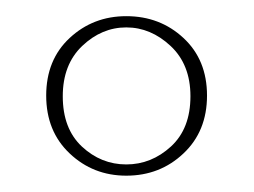

<svg xmlns="http://www.w3.org/2000/svg" viewBox="-20 -681 309 234"><path d="M232.3 -564.5Q232.3 -521 203.6 -494Q175 -466.9 133.9 -466.9Q93.5 -466.9 64.9 -494Q36.3 -521 36.3 -564.5Q36.3 -608.1 64.9 -634.7Q93.5 -661.3 133.9 -661.3Q175 -661.3 203.6 -634.7Q232.3 -608.1 232.3 -564.5ZM56.5 -563.7Q56.5 -524.2 79.8 -502.4Q103.2 -480.6 133.9 -480.6Q164.5 -480.6 188.3 -502.4Q212.1 -524.2 212.1 -563.7Q212.1 -602.4 187.9 -625Q163.7 -647.6 133.9 -647.6Q104 -647.6 80.2 -625Q56.5 -602.4 56.5 -563.7Z"/></svg>

Font: Playfair Display
Style: Regular
Weight: 400
Designer: Claus Eggers Sørensen
Foundry: Claus Eggers Sørensen
Version: Version 1.005; ttfautohint (v1.2) -l 10 -r 42 -G 200 -x 21 -